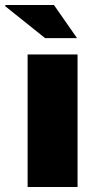

<svg xmlns="http://www.w3.org/2000/svg" viewBox="-43 -745 396 765"><path d="M67 -528H266V0H67ZM-23 -721 -21 -725H172L264 -593H137Z"/></svg>

Font: Archivo Black
Style: Regular
Weight: 400
Designer: Hector Gatti
Foundry: Omnibus-Type
Version: Version 1.101; ttfautohint (v1.8)